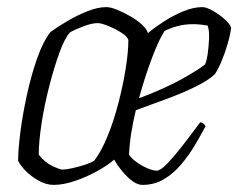

<svg xmlns="http://www.w3.org/2000/svg" viewBox="-20 -520 670 540"><path d="M131 0Q110 0 88.5 -12Q67 -24 51.5 -40Q36 -56 31 -68Q31 -100 37.5 -150Q44 -200 56 -254.5Q68 -309 84.5 -356Q101 -403 122 -430Q141 -444 169 -460.5Q197 -477 226 -488.5Q255 -500 279 -500Q291 -500 309.5 -492.5Q328 -485 347 -474Q366 -463 379.5 -450.5Q393 -438 396 -427Q414 -442 440 -459Q466 -476 495 -488Q524 -500 549 -500Q561 -500 580 -489Q599 -478 614 -464Q629 -450 630 -441Q627 -419 619.5 -394Q612 -369 602.5 -346.5Q593 -324 584 -311Q566 -294 530.5 -276.5Q495 -259 450.5 -242.5Q406 -226 362 -210Q354 -177 349 -145Q344 -113 343 -85Q349 -75 363.5 -64.5Q378 -54 394 -47Q410 -40 421 -40Q431 -40 449.5 -59Q468 -78 488 -103.5Q508 -129 523.5 -150Q539 -171 543 -176Q553 -175 558 -165Q545 -140 528 -111.5Q511 -83 489.5 -57.5Q468 -32 441 -16Q414 0 381 0Q362 0 340 -21Q318 -42 301 -71Q283 -55 253 -38.5Q223 -22 190.5 -11Q158 0 131 0ZM156 -43Q165 -43 183.5 -47Q202 -51 220 -57Q238 -63 245 -68Q265 -94 282.5 -137Q300 -180 313 -230Q326 -280 333.5 -327Q341 -374 341 -407Q339 -417 321.5 -428Q304 -439 284.5 -447Q265 -455 255 -455Q239 -455 216 -446.5Q193 -438 177 -429Q162 -413 147 -371.5Q132 -330 118.5 -277.5Q105 -225 97 -173.5Q89 -122 89 -85Q106 -63 127.5 -53Q149 -43 156 -43ZM371 -244Q405 -256 441 -272.5Q477 -289 508 -307Q539 -325 557 -339Q562 -353 564 -367Q567 -389 568 -411.5Q569 -434 564 -448Q553 -450 543 -451Q533 -452 524 -452Q499 -452 479 -446.5Q459 -441 443 -433Q428 -411 408 -358.5Q388 -306 371 -244Z"/></svg>

Font: Texturina 72pt 72pt Thin
Style: Italic
Weight: 100
Italic angle: -11°
Designer: Guillermo Torres Carreño
Foundry: Omnibus-Type
Version: Version 1.002; ttfautohint (v1.8.3)